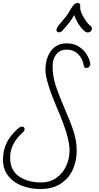

<svg xmlns="http://www.w3.org/2000/svg" viewBox="-27 -1258 665 1289"><path d="M-7 -185Q-7 -280 50 -349Q67 -370 87 -389Q107 -408 119 -408Q138 -408 138 -391Q138 -383 134 -377Q84 -332 62.5 -290Q41 -248 41 -199Q41 -115 100.5 -74Q160 -33 249 -33Q306 -33 349.5 -62.5Q393 -92 416.5 -142Q440 -192 440 -250Q440 -338 359 -525Q278 -714 278 -788Q278 -865 315 -916Q352 -967 421 -967Q474 -967 509.5 -940.5Q545 -914 562 -880.5Q579 -847 579 -826Q579 -816 570.5 -808.5Q562 -801 553 -801Q538 -801 535 -819Q528 -865 497 -895Q466 -925 421 -925Q376 -925 351 -893.5Q326 -862 326 -815Q326 -749 346 -686.5Q366 -624 407 -529Q447 -438 467.5 -374.5Q488 -311 488 -245Q488 -181 463 -122.5Q438 -64 383 -26.5Q328 11 244 11Q175 11 117.5 -12Q60 -35 26.5 -79.5Q-7 -124 -7 -185ZM471 -1157Q468 -1153 464 -1145Q451 -1117 387 -1047Q378 -1041 370 -1041Q352 -1041 352 -1057Q352 -1074 388 -1113Q426 -1157 434 -1174Q451 -1204 464.5 -1221Q478 -1238 494 -1238Q512 -1238 512 -1219L511 -1207Q511 -1183 535 -1141Q559 -1099 586 -1080Q590 -1073 590 -1065Q590 -1055 581.5 -1047.5Q573 -1040 562 -1040Q542 -1040 514 -1077Q486 -1114 471 -1157Z"/></svg>

Font: Bad Script
Style: Regular
Weight: 400
Italic angle: -10°
Designer: Roman Shchyukin (Gaslight Type Foundry), Cyreal (Charset Expansion)
Foundry: Gaslight
Version: Version 2.000